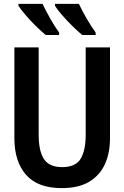

<svg xmlns="http://www.w3.org/2000/svg" viewBox="-20 -958 640 988"><path d="M298 10Q174 10 114 -58.5Q54 -127 54 -247V-714H179V-265Q179 -180 206.5 -139Q234 -98 300 -98Q369 -98 395 -141Q421 -184 421 -266V-714H546V-247Q546 -170 519.5 -112.5Q493 -55 438.5 -22.5Q384 10 298 10ZM403 -778Q381 -796 352 -824.5Q323 -853 298 -882Q273 -911 263 -928V-938H386Q402 -904 426.5 -861.5Q451 -819 472 -791V-778ZM215 -778Q193 -796 164 -824.5Q135 -853 110.5 -882Q86 -911 75 -928V-938H199Q215 -904 239 -861.5Q263 -819 284 -791V-778Z"/></svg>

Font: Noto Sans Mono SemiBold
Style: Regular
Weight: 600
Designer: Monotype Design Team
Foundry: Monotype Imaging Inc.
Version: Version 2.014; ttfautohint (v1.8.4.7-5d5b)